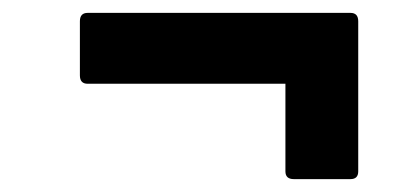

<svg xmlns="http://www.w3.org/2000/svg" viewBox="-20 -375 640 298"><path d="M436 -97Q423 -97 423 -109V-245H116Q104 -245 104 -258V-342Q104 -355 116 -355H524Q536 -355 536 -342V-109Q536 -97 524 -97Z"/></svg>

Font: Sofia Sans ExtraBold
Style: Italic
Weight: 800
Italic angle: -9°
Designer: Botio Nikoltchev, Ani Petrova
Foundry: lettersoup
Version: Version 4.100; ttfautohint (v1.8.4.7-5d5b)